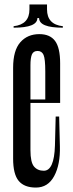

<svg xmlns="http://www.w3.org/2000/svg" viewBox="-20 -831 329 862"><path d="M183.3 -368.9V-510Q183.3 -566.7 175.6 -584.4Q167.8 -602.2 148.9 -602.2Q130 -602.2 123.3 -586.7Q116.7 -571.1 116.7 -537.8V-156.7Q116.7 -102.2 132.8 -83.3Q148.9 -64.4 176.7 -64.4Q223.3 -64.4 226.7 -177.8L230 -307.8H245.6L248.9 -174.4Q251.1 -92.2 223.3 -40.6Q195.6 11.1 141.1 11.1Q88.9 11.1 63.9 -18.9Q38.9 -48.9 38.9 -118.9V-526.7Q38.9 -604.4 71.1 -641.1Q103.3 -677.8 156.7 -677.8Q204.4 -677.8 227.2 -647.2Q250 -616.7 250 -546.7V-368.9ZM227.8 -368.9H90V-384.4H227.8ZM144.4 -750H155.6Q155.6 -706.7 262.2 -706.7V-713.3Q191.1 -721.1 191.1 -788.9V-811.1H142.2ZM147.8 -750H158.9L161.1 -811.1H112.2V-788.9Q112.2 -721.1 41.1 -713.3V-706.7Q147.8 -706.7 147.8 -750Z"/></svg>

Font: Le Murmure
Style: Regular
Weight: 600
Width: 2
Designer: Jeremy Landes, Alexander Slobzheninov (Cyrillic)
Foundry: Velvetyne Type Foundry
Version: Version 1.0